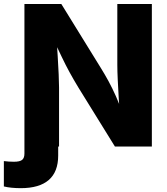

<svg xmlns="http://www.w3.org/2000/svg" viewBox="-69 -748 851 980"><path d="M-49.3 203.6V74.2Q-36.6 75.7 -23.9 76.7Q-11.2 77.6 1.5 77.6Q32.2 77.6 43.9 68.1Q55.7 58.6 55.7 36.1V-62H228V45.9Q228 128.9 179.9 170.7Q131.8 212.4 37.1 212.4Q12.2 212.4 -9.8 210.2Q-31.7 208 -49.3 203.6ZM55.7 0V-727.5H244.1L447.3 -398.4Q466.3 -367.7 485.1 -333.3Q503.9 -298.8 522.5 -257.1Q541 -215.3 559.6 -163.1L543 -157.7Q540 -197.3 537.1 -245.8Q534.2 -294.4 532 -340.3Q529.8 -386.2 529.8 -417V-727.5H706.1V0H517.6L331.1 -301.3Q307.1 -340.8 286.9 -377.7Q266.6 -414.6 245.8 -458.3Q225.1 -502 197.8 -559.1L219.2 -561Q222.7 -508.8 225.6 -459.2Q228.5 -409.7 230.5 -368.9Q232.4 -328.1 232.4 -301.8V0Z"/></svg>

Font: Inter 16pt ExtraBold
Style: Regular
Weight: 800
Version: Version 4.001;git-66647c0bb